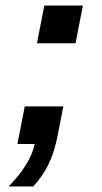

<svg xmlns="http://www.w3.org/2000/svg" viewBox="-20 -525 373 700"><path d="M282.2 -504.9 255.4 -367.2H114.7L141.6 -504.9ZM190.4 -32.2Q179.2 26.4 158.4 70.8Q137.7 115.2 101.1 154.8H11.2Q49.3 116.7 74.5 76.2Q99.6 35.6 106.4 0H43.5L70.3 -137.2H210.9Z"/></svg>

Font: Arimo
Style: Bold Italic
Weight: 700
Italic angle: -12°
Designer: Steve Matteson
Foundry: Monotype Imaging Inc.
Version: Version 1.33